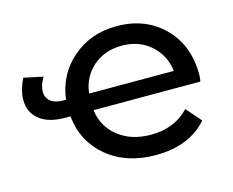

<svg xmlns="http://www.w3.org/2000/svg" viewBox="-81 -650 934 771"><g transform="rotate(-15 385.5 -264.5)"><path d="M730 -262Q730 -246 727 -233H283Q292 -163 346 -120.5Q400 -78 481 -78Q580 -78 640 -142L694 -80Q619 6 479 6Q357 6 277.5 -60Q198 -126 187 -233H165Q96 -233 58.5 -263.5Q21 -294 21 -345Q21 -384 44 -432L124 -415Q105 -384 105 -357Q105 -332 123.5 -317Q142 -302 177 -302H187Q200 -405 275.5 -470Q351 -535 459 -535Q578 -535 654 -459.5Q730 -384 730 -262ZM283 -302H635Q627 -369 578.5 -411.5Q530 -454 459 -454Q388 -454 339.5 -412Q291 -370 283 -302Z"/></g></svg>

Font: Montserrat
Style: Regular
Weight: 500
Designer: Julieta Ulanovsky
Foundry: Julieta Ulanovsky
Version: Version 7.200;PS 007.200;hotconv 1.0.88;makeotf.lib2.5.64775